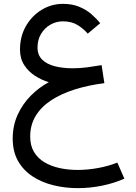

<svg xmlns="http://www.w3.org/2000/svg" viewBox="-20 -607 698 985"><path d="M494 -487.8Q474.6 -512.2 448.1 -535Q421.6 -557.9 385.8 -572.5Q350 -587.2 302.7 -587.2Q244.4 -587.2 194.2 -557Q144 -526.7 113.3 -473.7Q82.6 -420.7 82.6 -352.4Q82.6 -306.3 104.5 -272.8Q126.3 -239.3 160.2 -217.7Q194.2 -196.2 230.3 -185.2Q180.6 -158.9 138.4 -116.5Q96.2 -74.2 70.7 -18.5Q45.2 37.2 45.2 103.8Q45.2 171.1 72.8 219.3Q100.5 267.6 147.7 298.3Q194.9 329 254.7 343.6Q314.5 358.2 379.2 358.2Q441.8 358.2 503.4 345.6Q565 333 618.1 309.6L582 227.1Q537 245.1 483.6 254.9Q430.1 264.8 378.3 264.8Q329.8 264.8 286 255.3Q242.2 245.8 208.2 225.5Q174.1 205.2 154.5 172.6Q134.9 140 134.9 93.6Q134.9 33.8 163.2 -12.7Q191.5 -59.1 242.8 -92.7Q294.1 -126.2 363.6 -148.1Q433 -169.9 515.4 -180.4L501.3 -272.9Q466.8 -266.9 428.9 -261.8Q391.1 -256.7 354 -256.7Q302 -256.7 260.9 -267.2Q219.8 -277.8 196.2 -301.3Q172.5 -324.8 172.5 -363.2Q172.5 -402.8 190.5 -433Q208.5 -463.1 238.3 -480.3Q268 -497.5 302.7 -497.5Q348.2 -497.5 379.1 -477.9Q409.9 -458.4 430 -434.4Z"/></svg>

Font: Estedad-VF-FD Black
Style: Regular
Weight: 900
Designer: Amin Abedi
Version: Version 4.000